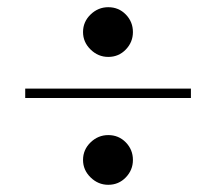

<svg xmlns="http://www.w3.org/2000/svg" viewBox="-20 -644 600 533"><path d="M280.5 -486Q252.5 -486 231.5 -506.5Q210.5 -527 210.5 -555Q210.5 -583.5 231.5 -603.8Q252.5 -624 280.5 -624Q309.5 -624 329.2 -603.8Q349 -583.5 349 -555Q349 -527 329.2 -506.5Q309.5 -486 280.5 -486ZM50 -372V-398H510V-372ZM280.5 -131Q252.5 -131 231.5 -151.5Q210.5 -172 210.5 -200Q210.5 -228.5 231.5 -248.8Q252.5 -269 280.5 -269Q309.5 -269 329.2 -248.8Q349 -228.5 349 -200Q349 -172 329.2 -151.5Q309.5 -131 280.5 -131Z"/></svg>

Font: Bodoni Moda SC 9pt SemiBold
Style: Regular
Weight: 600
Designer: Owen Earl
Foundry: indestructible type
Version: Version 2.005